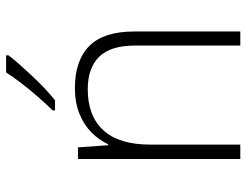

<svg xmlns="http://www.w3.org/2000/svg" viewBox="-109 -697 806 628"><g transform="rotate(-90 294.0 -383.0)"><path d="M320 -541Q410 -541 457.5 -494Q505 -447 505 -347V0H459V-344Q459 -425 422 -462Q385 -499 316 -499Q229 -499 182 -448Q135 -397 135 -294V0H88V-531H126L133 -432H136Q150 -462 174.5 -486.5Q199 -511 235.5 -526Q272 -541 320 -541ZM427 -758Q415 -742 397.5 -722.5Q380 -703 360.5 -682Q341 -661 320.5 -641.5Q300 -622 280 -606H247V-614Q267 -634 290.5 -661Q314 -688 336 -716.5Q358 -745 371 -766H427Z"/></g></svg>

Font: Noto Sans Oriya ExtraLight
Style: Regular
Weight: 250
Version: Version 2.003